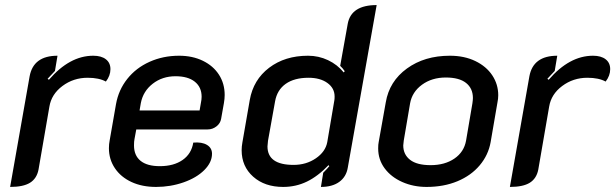

<svg xmlns="http://www.w3.org/2000/svg" viewBox="-20 -729 2429 758"><path d="M175 -308 132 -59Q125 -24 98.5 -7.5Q72 9 20 9L97 -428Q112 -509 207 -509L197 -449Q186 -438 168 -418L173 -414Q255 -509 348 -509Q380 -509 398 -495Q416 -481 416 -456Q416 -430 398 -407Q371 -422 326 -422Q270 -422 226.5 -389.5Q183 -357 175 -308Z M410 -144Q410 -160 413 -175L438 -318Q448 -374 482.5 -417.5Q517 -461 570.5 -485Q624 -509 687 -509Q740 -509 781 -489Q822 -469 844.5 -434Q867 -399 867 -354Q867 -339 864 -322L853 -260Q850 -242 834.5 -230Q819 -218 800 -218H518L511 -180Q509 -171 509 -155Q509 -115 535 -94Q561 -73 611 -73Q666 -73 701 -97.5Q736 -122 743 -166Q777 -169 797 -157Q817 -145 817 -122Q817 -88 786.5 -57.5Q756 -27 704.5 -9Q653 9 596 9Q541 9 499 -10.5Q457 -30 433.5 -65Q410 -100 410 -144ZM768 -293 773 -322Q776 -336 776 -347Q776 -385 749 -406.5Q722 -428 673 -428Q621 -428 583 -398.5Q545 -369 536 -322L531 -293Z M934 -136Q934 -151 937 -167L966 -334Q980 -414 1042.5 -461.5Q1105 -509 1196 -509Q1238 -509 1275 -491.5Q1312 -474 1337 -443L1341 -448Q1332 -461 1323 -469L1353 -636Q1367 -709 1467 -709L1353 -67Q1347 -31 1319.5 -11Q1292 9 1247 9L1256 -47Q1274 -65 1280 -73L1277 -77Q1235 -33 1191.5 -12Q1148 9 1098 9Q1025 9 979.5 -31.5Q934 -72 934 -136ZM1272 -168 1300 -333Q1301 -338 1301 -348Q1301 -381 1272.5 -401.5Q1244 -422 1198 -422Q1142 -422 1108 -398Q1074 -374 1066 -329L1038 -173Q1036 -157 1036 -151Q1036 -78 1139 -78Q1189 -78 1227 -104Q1265 -130 1272 -168Z M1473 -143Q1473 -159 1475 -168L1503 -325Q1517 -408 1586.5 -458.5Q1656 -509 1756 -509Q1813 -509 1856.5 -488Q1900 -467 1923.5 -431.5Q1947 -396 1947 -353Q1947 -339 1944 -325L1917 -168Q1908 -117 1874 -76.5Q1840 -36 1786 -13.5Q1732 9 1664 9Q1612 9 1568 -10.5Q1524 -30 1498.5 -64.5Q1473 -99 1473 -143ZM1820 -174 1845 -321Q1847 -335 1847 -342Q1847 -380 1820 -401.5Q1793 -423 1740 -423Q1685 -423 1646 -394.5Q1607 -366 1599 -321L1574 -174Q1572 -160 1572 -155Q1572 -119 1599 -98Q1626 -77 1680 -77Q1736 -77 1774 -103Q1812 -129 1820 -174Z M2148 -308 2105 -59Q2098 -24 2071.5 -7.5Q2045 9 1993 9L2070 -428Q2085 -509 2180 -509L2170 -449Q2159 -438 2141 -418L2146 -414Q2228 -509 2321 -509Q2353 -509 2371 -495Q2389 -481 2389 -456Q2389 -430 2371 -407Q2344 -422 2299 -422Q2243 -422 2199.5 -389.5Q2156 -357 2148 -308Z"/></svg>

Font: K2D Medium
Style: Italic
Weight: 500
Italic angle: -10°
Designer: Katatrad Aksorn Co.,Ltd.
Foundry: Cadson Demak Co.,Ltd.
Version: Version 1.000; ttfautohint (v1.6)